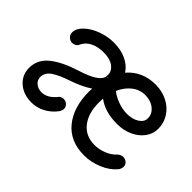

<svg xmlns="http://www.w3.org/2000/svg" viewBox="-98 -769 1042 1042"><g transform="rotate(45 423.0 -248.0)"><path d="M801 -82Q801 -76 798 -67.5Q795 -59 790 -53Q760 -17 709 4.5Q658 26 605 26Q497 26 438 -46Q379 -118 379 -238Q379 -254 380 -262Q338 -233 273 -210Q203 -187 169.5 -164Q136 -141 136 -107Q136 -84 154 -68.5Q172 -53 200 -53Q244 -53 282 -100Q286 -106 294 -109.5Q302 -113 310 -113Q327 -113 338.5 -102Q350 -91 350 -75Q350 -69 346.5 -60.5Q343 -52 339 -47Q313 -13 276.5 6Q240 25 200 25Q138 25 98 -10Q58 -45 58 -100Q58 -164 111.5 -206.5Q165 -249 258 -278Q382 -316 388 -364H387L388 -375Q388 -405 361 -425Q334 -445 286 -445Q241 -445 209 -429Q177 -413 163 -382Q159 -372 149 -366Q139 -360 128 -360Q111 -360 99 -372Q87 -384 87 -400Q87 -431 117 -459.5Q147 -488 193.5 -505Q240 -522 286 -522Q341 -522 382.5 -502.5Q424 -483 445 -449Q507 -521 608 -521Q659 -521 700 -500Q741 -479 764.5 -442.5Q788 -406 788 -361Q788 -322 764.5 -290Q741 -258 700.5 -239.5Q660 -221 610 -221Q518 -221 460 -265L459 -234Q459 -151 498 -102.5Q537 -54 605 -54Q641 -54 676 -68.5Q711 -83 730 -106Q747 -119 761 -119Q778 -119 789.5 -108.5Q801 -98 801 -82ZM480 -344Q504 -324 540 -311Q576 -298 610 -298Q652 -298 680 -316Q708 -334 708 -361Q708 -395 679.5 -418Q651 -441 608 -441Q567 -441 533.5 -415Q500 -389 480 -344ZM394 -364 397 -361 398 -365Z"/></g></svg>

Font: Tsukimi Rounded Medium
Style: Regular
Weight: 500
Designer: Takashi Funayama
Foundry: Takashi Funayama
Version: Version 1.032; ttfautohint (v1.8.3)